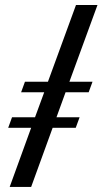

<svg xmlns="http://www.w3.org/2000/svg" viewBox="-20 -735 403 755"><path d="M18.1 0 102.5 -232.4H12.2L27.3 -273.9H117.7L153.8 -372.1H63L78.1 -413.6H168.5L278.8 -715.3H363.3L252.9 -413.6H343.8L328.6 -372.1H237.8L202.1 -273.9H293L277.8 -232.4H187L102.5 0Z"/></svg>

Font: Elstob 18pt Medium
Style: Italic
Weight: 500
Italic angle: -20°
Designer: Peter S. Baker
Version: Version 1.015